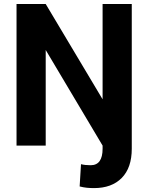

<svg xmlns="http://www.w3.org/2000/svg" viewBox="-20 -731 744 964"><path d="M63 -710.9H209.5L495.1 -232.4V-710.9H641.6V15.6Q641.6 111.3 591.3 162.4Q541 213.4 452.1 213.4Q433.1 213.4 416 211.7Q398.9 210 379.9 205.1L386.7 93.3Q406.7 98.6 435.1 98.6Q495.1 98.6 495.1 15.6V0L209.5 -480V0H63Z"/></svg>

Font: Vazirmatn RD FD
Style: Bold
Weight: 700
Designer: Saber Rastikerdar
Foundry: Saber Rastikerdar
Version: Version 33.003